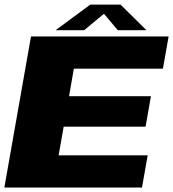

<svg xmlns="http://www.w3.org/2000/svg" viewBox="-32 -838 774 858"><path d="M-12.5 0 106.5 -675H721.5L696 -531H298L276.5 -408H642.5L618.5 -272H252.5L230 -144H628L602.5 0ZM216.5 -703 371.5 -817.5H506.5L622.5 -703H494.5L432.5 -776.5L344 -703Z"/></svg>

Font: Anybody ExtraExpanded ExtraBold
Style: Italic
Weight: 800
Width: 8
Italic angle: -10°
Designer: Tyler Finck
Foundry: Etcetera Type Company
Version: Version 1.010; ttfautohint (v1.8.3) -l 8 -r 50 -G 200 -x 14 